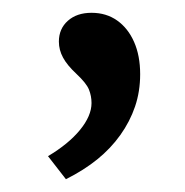

<svg xmlns="http://www.w3.org/2000/svg" viewBox="-20 -115 289 300"><path d="M55 129Q87 110 105 88Q123 66 123 46Q123 35 119 25Q115 15 99 0Q85 -13 78.5 -25Q72 -37 72 -50Q72 -70 86 -82.5Q100 -95 123 -95Q146 -95 163 -83Q180 -71 189.5 -49.5Q199 -28 199 1Q199 28 191 51.5Q183 75 168 96Q153 117 132 134Q111 151 83 165Z"/></svg>

Font: Mach Light
Style: Regular
Weight: 300
Version: Version 1.002